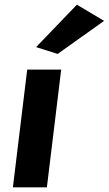

<svg xmlns="http://www.w3.org/2000/svg" viewBox="-20 -789 464 819"><path d="M134 -588 226 -559 424 -700 308 -769ZM180 10 241 -492H96L35 10Z"/></svg>

Font: Bluebird
Style: SfBdObl
Weight: 700
Designer: Jasper
Foundry: Cannot Into Space Fonts
Version: Version 0.98